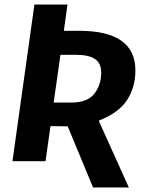

<svg xmlns="http://www.w3.org/2000/svg" viewBox="-20 -712 645 848"><path d="M416 -179 549 116H391L279 -154L203 -155L181 0H35L132 -692H278L262 -576H329Q578 -576 578 -401Q578 -327 541.5 -270.5Q505 -214 416 -179ZM217 -259H295Q366 -259 396.5 -298Q427 -337 427 -391Q427 -433 399.5 -451.5Q372 -470 314 -470H247Z"/></svg>

Font: Fira Sans SemiBold
Style: Italic
Weight: 600
Italic angle: -8°
Designer: bBox Type GmbH & Carrois Corporate GbR & Edenspiekermann AG
Foundry: bBox Type GmbH & Carrois Corporate GbR & Edenspiekermann AG
Version: Version 4.301